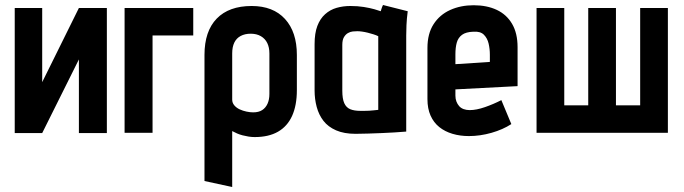

<svg xmlns="http://www.w3.org/2000/svg" viewBox="-20 -532 2740 769"><path d="M149 -500H39V1H149L296 -294V1H408V-500H296L149 -203Z M479 -500V0H591V-390H754V-500Z M1169 -171V-312Q1169 -404 1121.5 -456Q1074 -508 988 -508Q897 -508 848 -457.5Q799 -407 799 -312V193L910 217V-7Q919 -2 929.5 2.5Q940 7 951.5 10Q963 13 975.5 15Q988 17 1000 17Q1056 17 1093.5 -4.5Q1131 -26 1150 -68Q1169 -110 1169 -171ZM1059 -318V-156Q1059 -133 1051.5 -116.5Q1044 -100 1030 -91Q1016 -82 994 -82Q982 -82 967.5 -85Q953 -88 940 -94Q927 -100 918.5 -110Q910 -120 910 -133V-318Q910 -344 918.5 -361.5Q927 -379 944 -388Q961 -397 984 -397Q1008 -397 1025 -387Q1042 -377 1050.5 -359.5Q1059 -342 1059 -318Z M1613 -487 1514 -512Q1510 -504 1507.5 -495.5Q1505 -487 1505 -487Q1497 -490 1479.5 -495Q1462 -500 1437.5 -504Q1413 -508 1383 -508Q1354 -508 1328 -500.5Q1302 -493 1282 -475Q1262 -457 1251 -428Q1240 -399 1240 -355V-170Q1240 -135 1248.5 -103.5Q1257 -72 1275.5 -48Q1294 -24 1326 -10Q1358 4 1404 4Q1427 4 1454 3Q1481 2 1508.5 1Q1536 0 1558 -1.5Q1580 -3 1593.5 -4Q1607 -5 1607 -5V-390Q1607 -407 1608 -431.5Q1609 -456 1613 -487ZM1351 -169V-352Q1351 -372 1357.5 -383Q1364 -394 1373.5 -399.5Q1383 -405 1393 -406Q1403 -407 1411 -407Q1419 -407 1430 -405.5Q1441 -404 1453 -401Q1465 -398 1476 -394.5Q1487 -391 1495 -387V-92Q1485 -91 1476 -90Q1467 -89 1458 -88.5Q1449 -88 1440 -88Q1431 -88 1423 -88Q1399 -88 1383 -94.5Q1367 -101 1359 -118.5Q1351 -136 1351 -169Z M1804 -149V-174L2053 -187V-343Q2053 -399 2031 -436.5Q2009 -474 1969.5 -492.5Q1930 -511 1877 -511Q1825 -511 1783 -492Q1741 -473 1716.5 -435Q1692 -397 1692 -340V-135Q1692 -97 1704.5 -69Q1717 -41 1739.5 -23Q1762 -5 1792.5 4Q1823 13 1858 13Q1903 13 1948.5 0Q1994 -13 2028 -35L1988 -131Q1957 -115 1922.5 -103Q1888 -91 1861 -91Q1848 -91 1837 -95Q1826 -99 1819 -107Q1812 -115 1808 -125.5Q1804 -136 1804 -149ZM1942 -313V-284L1804 -275V-314Q1804 -342 1809.5 -361.5Q1815 -381 1830.5 -392.5Q1846 -404 1876 -405Q1904 -407 1918 -393Q1932 -379 1937 -357.5Q1942 -336 1942 -313Z M2544 -500V-110H2447V-500H2336V-110H2240V-500H2129V0H2655V-500Z"/></svg>

Font: Advent Pro
Style: Regular
Weight: 400
Designer: VivaRado, Andreas Kalpakidis
Foundry: VivaRado, Andreas Kalpakidis
Version: Version 3.000